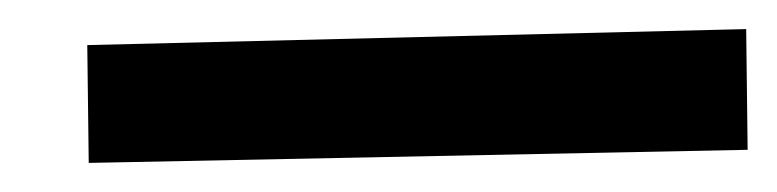

<svg xmlns="http://www.w3.org/2000/svg" viewBox="-20 15 534 132"><path d="M40 46 493 35 494 118 41 127Z"/></svg>

Font: ZCOOL KuaiLe
Style: Regular
Weight: 400
Designer: Lui Bingke
Foundry: ZCOOL
Version: Version 2.000